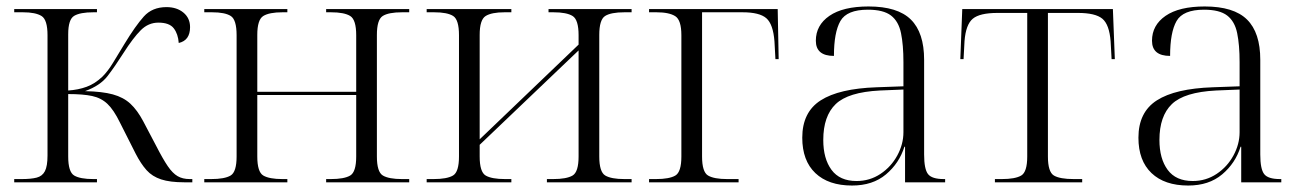

<svg xmlns="http://www.w3.org/2000/svg" viewBox="-20 -564 4031 594"><path d="M24 0V-10H47Q76 -10 93.5 -14.5Q111 -19 119 -34.5Q127 -50 127 -83V-455Q127 -503 108.5 -514.5Q90 -526 51 -526H24V-536H280V-526H269Q228 -526 209.5 -515Q191 -504 191 -458V-284Q222 -286 248 -295.5Q274 -305 297 -327Q314 -344 329.5 -369.5Q345 -395 365 -428Q399 -484 425 -513Q451 -542 495 -542Q527 -542 547.5 -525Q568 -508 568 -480Q568 -439 533 -431Q531 -459 517.5 -476.5Q504 -494 470 -494Q439 -494 415.5 -470.5Q392 -447 362 -400Q336 -359 313 -329Q290 -299 243 -282Q296 -281 329 -272Q362 -263 383.5 -243Q405 -223 423 -189L463 -113Q484 -72 499 -50Q514 -28 529.5 -19Q545 -10 567 -10H575V0H550Q506 0 478.5 -9Q451 -18 433.5 -37.5Q416 -57 400 -88L351 -185Q332 -224 312.5 -242.5Q293 -261 265 -267Q237 -273 191 -273V-80Q191 -32 209.5 -21Q228 -10 269 -10H280V0Z M612 0V-10H633Q675 -10 693.5 -21Q712 -32 712 -80V-455Q712 -503 694 -514.5Q676 -526 636 -526H612V-536H869V-526H854Q813 -526 794.5 -514.5Q776 -503 776 -456V-280H1082V-455Q1082 -503 1063.5 -514.5Q1045 -526 1004 -526H989V-536H1246V-526H1224Q1182 -526 1164 -514.5Q1146 -503 1146 -456V-80Q1146 -32 1164.5 -21Q1183 -10 1224 -10H1246V0H989V-10H1003Q1045 -10 1063.5 -21Q1082 -32 1082 -80V-270H776V-80Q776 -32 794.5 -21Q813 -10 854 -10H869V0Z M1300 0V-10H1321Q1363 -10 1381.5 -21Q1400 -32 1400 -80V-455Q1400 -503 1382 -514.5Q1364 -526 1323 -526H1300V-536H1562V-526H1541Q1501 -526 1482.5 -514.5Q1464 -503 1464 -456V-133L1770 -426V-455Q1770 -503 1751.5 -514.5Q1733 -526 1692 -526H1677V-536H1934V-526H1912Q1870 -526 1852 -514.5Q1834 -503 1834 -456V-80Q1834 -32 1852.5 -21Q1871 -10 1912 -10H1934V0H1672V-10H1691Q1733 -10 1751.5 -21Q1770 -32 1770 -80V-408L1464 -116V-80Q1464 -32 1482.5 -21Q1501 -10 1543 -10H1562V0Z M1988 0V-10H2009Q2051 -10 2069.5 -21Q2088 -32 2088 -80V-455Q2088 -502 2069 -514Q2050 -526 2011 -526H1988V-536H2386L2389 -381H2379L2376 -436Q2372 -489 2351 -507.5Q2330 -526 2277 -526H2152V-80Q2152 -32 2170.5 -21Q2189 -10 2230 -10H2265V0Z M2616 10Q2543 10 2502.5 -28.5Q2462 -67 2462 -138Q2462 -217 2519 -253.5Q2576 -290 2692 -294L2775 -297V-372Q2775 -425 2767.5 -461.5Q2760 -498 2736.5 -516Q2713 -534 2665 -534Q2600 -534 2580 -499Q2560 -464 2560 -391Q2504 -391 2504 -438Q2504 -486 2546 -515Q2588 -544 2667 -544Q2757 -544 2798 -503.5Q2839 -463 2839 -379V-86Q2839 -41 2851 -25.5Q2863 -10 2900 -10H2904V0H2780V-110H2778Q2762 -59 2721 -24.5Q2680 10 2616 10ZM2630 -4Q2671 -4 2704 -26Q2737 -48 2756 -83Q2775 -118 2775 -155V-287L2702 -284Q2604 -279 2565.5 -242Q2527 -205 2527 -131Q2527 -73 2552.5 -38.5Q2578 -4 2630 -4Z M3058 0V-10H3079Q3121 -10 3139.5 -21Q3158 -32 3158 -80V-524H3066Q3011 -524 2989.5 -506Q2968 -488 2964 -437L2961 -381H2951L2957 -536H3423L3429 -381H3419L3416 -436Q3412 -488 3390.5 -506Q3369 -524 3315 -524H3222V-80Q3222 -32 3240.5 -21Q3259 -10 3302 -10H3328V0Z M3656 10Q3583 10 3542.5 -28.5Q3502 -67 3502 -138Q3502 -217 3559 -253.5Q3616 -290 3732 -294L3815 -297V-372Q3815 -425 3807.5 -461.5Q3800 -498 3776.5 -516Q3753 -534 3705 -534Q3640 -534 3620 -499Q3600 -464 3600 -391Q3544 -391 3544 -438Q3544 -486 3586 -515Q3628 -544 3707 -544Q3797 -544 3838 -503.5Q3879 -463 3879 -379V-86Q3879 -41 3891 -25.5Q3903 -10 3940 -10H3944V0H3820V-110H3818Q3802 -59 3761 -24.5Q3720 10 3656 10ZM3670 -4Q3711 -4 3744 -26Q3777 -48 3796 -83Q3815 -118 3815 -155V-287L3742 -284Q3644 -279 3605.5 -242Q3567 -205 3567 -131Q3567 -73 3592.5 -38.5Q3618 -4 3670 -4Z"/></svg>

Font: Noto Serif Display Light
Style: Regular
Weight: 300
Designer: Monotype Design Team
Foundry: Monotype Imaging Inc.
Version: Version 2.009